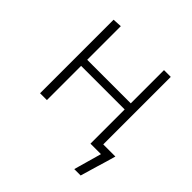

<svg xmlns="http://www.w3.org/2000/svg" viewBox="-169 -635 913 913"><g transform="rotate(45 287.0 -178.5)"><path d="M90 0V-494.5L136 -497V-271H429V-494.5H474.5V-40.5H556Q549.5 -17 542.8 5.8Q536 28.5 529 51.5Q522.5 73.5 516 95.8Q509.5 118 503 140H460L499.5 0H429V-230H136V0Z"/></g></svg>

Font: Commissioner ExtraLight
Style: Regular
Weight: 200
Designer: Kostas Bartsokas
Foundry: Kostas Bartsokas
Version: Version 1.000; ttfautohint (v1.8.3)